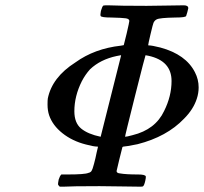

<svg xmlns="http://www.w3.org/2000/svg" viewBox="-20 -703 768 723"><path d="M467 -624Q467 -632 454 -634Q441 -636 400 -637Q361 -637 359 -643Q357 -646 360 -662Q365 -679 369 -682Q371 -683 387 -683Q430 -681 532 -681Q558 -681 604.5 -682Q651 -683 672 -683Q689 -683 689 -672Q689 -670 685.5 -657.5Q682 -645 681 -643Q679 -637 640 -637Q581 -636 570 -630Q562 -626 558 -617Q556 -613 547 -575Q538 -537 538 -533Q538 -532 541 -532Q552 -532 584 -524Q680 -498 714 -431Q728 -404 728 -374Q728 -352 721 -331Q708 -291 673 -256Q608 -188 498 -160Q453 -151 445 -151Q443 -151 441 -149Q440 -146 429.5 -103.5Q419 -61 419 -59Q419 -51 432 -50Q454 -46 500 -46Q526 -46 529 -39Q530 -35 527 -22Q523 -4 518 -1Q517 -1 515 -0.5Q513 0 510 0Q488 0 436 -1Q384 -2 355 -2Q248 -2 218 0H205Q199 -6 198.5 -8.5Q198 -11 201 -27Q205 -40 211 -46H234Q300 -46 313 -52Q323 -54 326 -62Q328 -64 334 -86Q340 -108 344 -129L349 -150Q349 -151 346 -151Q333 -151 303 -159Q252 -172 215 -201.5Q178 -231 165 -269Q159 -287 159 -309Q159 -326 160 -332Q176 -412 264 -468Q336 -520 435 -531L446 -533L457 -577Q467 -620 467 -624ZM436 -494Q436 -495 434.5 -495Q433 -495 429.5 -494Q426 -493 419 -492Q358 -479 319 -442Q301 -422 288 -397Q260 -341 260 -284Q260 -240 285.5 -219Q311 -198 359 -188ZM626 -398Q626 -474 539 -493L528 -495Q527 -495 488.5 -342Q450 -189 451 -188Q457 -188 479 -194Q565 -215 598 -285Q626 -341 626 -398Z"/></svg>

Font: MathJax_Main
Style: Italic
Weight: 400
Version: Version 1.1